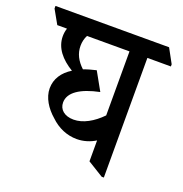

<svg xmlns="http://www.w3.org/2000/svg" viewBox="-159 -727 796 837"><g transform="rotate(20 239.5 -308.5)"><path d="M243 -110C275 -110 305 -120 329 -135V-38L402 7H412V-548H521V-558L485 -624H-42V-612L-6 -548H39C35 -536 33 -524 33 -511C33 -457 69 -415 122 -383C81 -358 57 -322 57 -278C57 -235 84 -193 120 -162C155 -128 198 -110 243 -110ZM133 -240C133 -287 183 -320 270 -338L223 -422C202 -417 183 -412 165 -405C136 -432 120 -462 120 -498C120 -516 124 -533 132 -548H329V-251C290 -211 245 -185 201 -185C158 -185 133 -208 133 -240Z"/></g></svg>

Font: Noto Serif Devanagari Condensed Medium
Style: Regular
Weight: 500
Width: 3
Designer: Universal Thirst, Indian Type Foundry and the Monotype Design Team
Foundry: Monotype Imaging Inc.
Version: Version 2.004